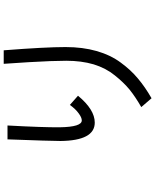

<svg xmlns="http://www.w3.org/2000/svg" viewBox="79 -854 841 1040"><g transform="rotate(-90 500.0 -333.5)"><path d="M256.8 -426.8Q256.8 -476.6 265.6 -713.9Q291 -713.9 340.8 -713.9Q330.1 -519.5 331.1 -429.7Q333 -311.5 368.2 -311.5Q383.8 -311.5 406.2 -328.1Q429.7 -344.7 452.1 -376Q468.8 -361.3 502 -332Q426.8 -241.2 356.4 -241.2Q258.8 -241.2 256.8 -426.8ZM440.4 10.7Q495.1 -20.5 535.2 -52.7Q574.2 -85 612.3 -132.8Q651.4 -180.7 671.9 -247.1Q691.4 -313.5 691.4 -395.5Q691.4 -467.8 683.6 -600.6Q680.7 -645.5 674.8 -734.4Q693.4 -734.4 748 -734.4Q765.6 -508.8 765.6 -399.4Q765.6 -306.6 744.1 -231.4Q722.7 -156.2 681.6 -100.6Q641.6 -45.9 595.7 -7.8Q549.8 31.2 488.3 66.4Q472.7 47.9 440.4 10.7Z"/></g></svg>

Font: Gothic A1
Style: Regular
Weight: 400
Designer: HanYang I&C Co.,Ltd.
Version: Version 2.50